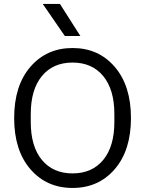

<svg xmlns="http://www.w3.org/2000/svg" viewBox="-20 -930 726 960"><path d="M553.7 -84.2Q472.7 9.8 342.8 9.8Q212.9 9.8 131.8 -84.2Q50.8 -178.2 50.8 -339.8Q50.8 -501.5 131.8 -595.7Q212.9 -689.9 342.8 -689.9Q472.7 -689.9 553.7 -595.7Q634.8 -501.5 634.8 -339.8Q634.8 -178.2 553.7 -84.2ZM133.8 -319.8Q133.8 -197.8 189.5 -130.4Q245.1 -63 342.8 -63Q440.4 -63 496.1 -130.4Q551.8 -197.8 551.8 -319.8V-359.9Q551.8 -481.9 496.1 -549.6Q440.4 -617.2 342.8 -617.2Q245.1 -617.2 189.5 -549.6Q133.8 -481.9 133.8 -359.9ZM193.8 -910.2H279.8L381.8 -750H304.2Z"/></svg>

Font: TASA Orbiter Text
Style: Regular
Weight: 400
Designer: Weizhong Zhang
Version: Version 1.000;Glyphs 3.1.2 (3151)